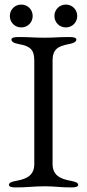

<svg xmlns="http://www.w3.org/2000/svg" viewBox="-20 -815 380 840"><path d="M73 -695C101 -695 123 -717 123 -745C123 -773 101 -795 73 -795C45 -795 23 -773 23 -745C23 -717 45 -695 73 -695ZM268 -695C296 -695 318 -717 318 -745C318 -773 296 -795 268 -795C240 -795 218 -773 218 -745C218 -717 240 -695 268 -695ZM48 5C102 5 126 0 176 0C222 0 239 5 293 5C310 5 322 2 322 -6C322 -15 312 -20 289 -24C239 -33 210 -51 210 -98V-550C210 -597 231 -613 281 -622C304 -626 314 -633 314 -642C314 -650 302 -653 285 -653C231 -653 219 -650 176 -650C130 -650 113 -653 59 -653C42 -653 30 -650 30 -642C30 -633 40 -626 63 -622C113 -613 130 -597 130 -550V-98C130 -51 102 -33 52 -24C29 -20 19 -15 19 -6C19 2 31 5 48 5Z"/></svg>

Font: EB Garamond
Style: Regular
Weight: 400
Designer: Georg Duffner and Octavio Pardo
Foundry: Georg Duffner
Version: Version 1.000;PS 001.000;hotconv 1.0.88;makeotf.lib2.5.64775